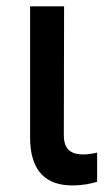

<svg xmlns="http://www.w3.org/2000/svg" viewBox="-20 -565 324 592"><path d="M72.8 -545.5V-141C72.8 -33 126.1 6.7 202.4 6.7C236.2 6.7 261.7 1.1 279.5 -4.6V-94.5C271 -92.3 252.1 -88.8 237.9 -88.8C205.6 -88.8 177.2 -98.4 176.8 -147L177.6 -545.5Z"/></svg>

Font: Margiela Sans Medium
Style: Regular
Weight: 500
Designer: Stefan Endress, Andreas Faust
Version: Version 1.100;FEAKit 1.0